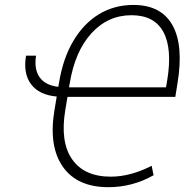

<svg xmlns="http://www.w3.org/2000/svg" viewBox="-20 -756 772 785"><path d="M86.4 -528.3H127.4Q118.7 -472.7 142.1 -439.9Q165.5 -407.2 218.3 -400.9L221.2 -417Q237.3 -516.6 279.5 -588.1Q321.8 -659.7 384.5 -697.8Q447.3 -735.8 525.4 -735.8Q638.7 -735.8 685.1 -653.1Q731.4 -570.3 705.6 -415L696.8 -359.9H255.9L247.1 -307.1Q225.1 -176.3 274.7 -105Q324.2 -33.7 433.1 -33.7Q512.7 -33.7 600.1 -78.1L607.9 -39.6Q522 9.3 422.9 9.3Q295.4 9.3 236.8 -74.5Q178.2 -158.2 202.6 -305.2L211.9 -361.3Q140.1 -367.7 107.2 -411.4Q74.2 -455.1 86.4 -528.3ZM262.2 -398.9H658.7L663.6 -427.2Q685.1 -557.1 647.9 -625.5Q610.8 -693.8 517.6 -693.8Q421.4 -693.8 354 -620.1Q286.6 -546.4 265.1 -415.5Z"/></svg>

Font: Inter Display Extra Light
Style: Italic
Weight: 200
Italic angle: -9.39999°
Designer: Rasmus Andersson
Foundry: rsms
Version: Version 4.000;git-4fc901f